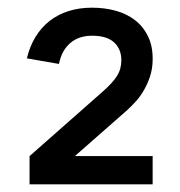

<svg xmlns="http://www.w3.org/2000/svg" viewBox="-20 -750 468 500"><path d="M57 -343.5 247 -511Q260 -522.5 269.2 -532.5Q278.5 -542.5 284.5 -552Q290.5 -561.5 293.2 -571.5Q296 -581.5 296 -593Q296 -610 290 -622.2Q284 -634.5 274 -642.2Q264 -650 250.2 -653.5Q236.5 -657 220.5 -657Q185 -657 162.8 -637.8Q140.5 -618.5 133.5 -583.5L50 -598Q57.5 -629.5 72.5 -654Q87.5 -678.5 109.2 -695.5Q131 -712.5 158.8 -721.2Q186.5 -730 219.5 -730Q252.5 -730 281.5 -722Q310.5 -714 332 -697.2Q353.5 -680.5 366 -654.2Q378.5 -628 377.5 -592Q377 -570.5 370.8 -551.2Q364.5 -532 355 -515.5Q345.5 -499 333.8 -486Q322 -473 311 -463L175 -343.5H377.5V-270H57Z"/></svg>

Font: Vela Sans Bd
Style: Bold
Weight: 700
Designer: Principal design: Mikhail Sharanda - project Manrope.
Design modification: Ravid Balaliev
Foundry: Mikhail Sharanda
Version: Version 1.001